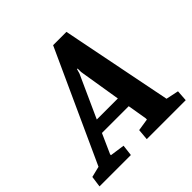

<svg xmlns="http://www.w3.org/2000/svg" viewBox="-228 -802 948 948"><g transform="rotate(-45 246.0 -327.5)"><path d="M-49 -58 8 -72 274 -655H367L483 -72L549 -58L545 0H273L278 -58L342 -68V-77L325 -178H138L92 -75V-69L169 -58L162 0H-57ZM314 -243 278 -464V-488H274L267 -464L167 -243Z"/></g></svg>

Font: Faustina VF Beta
Style: Italic
Weight: 400
Italic angle: -8°
Designer: Alfonso Garcia
Foundry: Omnibus-Type
Version: Version 1.006